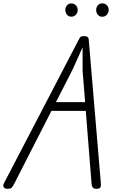

<svg xmlns="http://www.w3.org/2000/svg" viewBox="-45 -1152 694 1174"><path d="M0 2.5Q-9.5 2.5 -16.5 -1.5Q-23.5 -5.5 -24.8 -13.8Q-26 -22 -19.5 -34L431 -899Q439.5 -915.5 444.2 -923.2Q449 -931 468.5 -931Q484.5 -931 490.8 -925.5Q497 -920 497.5 -910L572 -28Q573.5 -13.5 568 -5.5Q562.5 2.5 546 2.5Q526.5 2.5 521.2 -6.8Q516 -16 515 -27L479.5 -474H269.5L43 -30.5Q33 -10.5 26 -4Q19 2.5 0 2.5ZM297 -527.5H475.5L460 -719.5V-863L400 -729ZM580 -1049.5Q564 -1049.5 553.5 -1061.5Q543 -1073.5 543 -1091Q543 -1107 553 -1119.2Q563 -1131.5 580 -1131.5Q596.5 -1131.5 608 -1120.5Q619.5 -1109.5 619.5 -1091Q619.5 -1074 608.2 -1061.8Q597 -1049.5 580 -1049.5ZM390.5 -1050Q375 -1050 364.8 -1062Q354.5 -1074 354.5 -1091Q354.5 -1107 364.5 -1119Q374.5 -1131 390.5 -1131Q407 -1131 418.5 -1120Q430 -1109 430 -1091Q430 -1074 419 -1062Q408 -1050 390.5 -1050Z"/></svg>

Font: Edu VIC WA NT Hand
Style: Regular
Weight: 400
Designer: Tina and Corey Anderson, Eben Sorkin, Mirko Velimirovic
Foundry: Google for Education
Version: Version 1.000